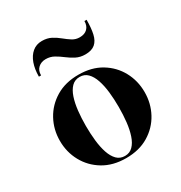

<svg xmlns="http://www.w3.org/2000/svg" viewBox="-169 -827 902 958"><g transform="rotate(-30 282.0 -348.5)"><path d="M282.5 10Q207 10 152.2 -23Q97.5 -56 67.8 -110.5Q38 -165 38 -230Q38 -295 67.8 -349.5Q97.5 -404 152.2 -437Q207 -470 282.5 -470Q358 -470 412.5 -437Q467 -404 496.5 -349.5Q526 -295 526 -230Q526 -165 496.5 -110.5Q467 -56 412.5 -23Q358 10 282.5 10ZM282.5 -2.5Q310 -2.5 328.2 -21Q346.5 -39.5 357.2 -71.5Q368 -103.5 372.5 -144.5Q377 -185.5 377 -230Q377 -275 372.5 -315.8Q368 -356.5 357.2 -388.5Q346.5 -420.5 328.2 -439Q310 -457.5 282.5 -457.5Q254.5 -457.5 236.2 -439Q218 -420.5 207.2 -388.5Q196.5 -356.5 192 -315.8Q187.5 -275 187.5 -230Q187.5 -185.5 192 -144.5Q196.5 -103.5 207.2 -71.5Q218 -39.5 236.2 -21Q254.5 -2.5 282.5 -2.5ZM364.5 -540Q335 -540 311.8 -552Q288.5 -564 268.5 -579.5Q248.5 -595 227.2 -607Q206 -619 180 -619Q154 -619 137 -603.5Q120 -588 120 -560H107.5Q107.5 -602.5 119.2 -635.8Q131 -669 153.8 -688Q176.5 -707 208.5 -707Q239.5 -707 262 -695Q284.5 -683 303.2 -667.5Q322 -652 340.8 -640Q359.5 -628 383 -628Q411.5 -628 427.2 -643.8Q443 -659.5 443 -687H455.5Q455.5 -639.5 448.2 -606.8Q441 -574 421.2 -557Q401.5 -540 364.5 -540Z"/></g></svg>

Font: Bodoni Moda 18pt
Style: Bold
Weight: 700
Designer: Owen Earl
Foundry: indestructible type
Version: Version 2.004